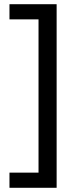

<svg xmlns="http://www.w3.org/2000/svg" viewBox="-20 -734 369 912"><path d="M25 86H163V-642H25V-714H249V158H25Z"/></svg>

Font: RS Noto Sans
Style: Regular
Weight: 400
Designer: Monotype Design Team
Foundry: Monotype Imaging Inc.
Version: Version 3.10